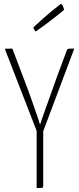

<svg xmlns="http://www.w3.org/2000/svg" viewBox="-20 -944 398 964"><path d="M164 -287 6 -694Q4 -699 9 -699.5Q14 -700 42 -700L98 -553Q111 -520 125.5 -479.5Q140 -439 152.5 -403.5Q165 -368 173 -343.5Q181 -319 181 -318Q181 -319 189.5 -343.5Q198 -368 210.5 -403Q223 -438 237.5 -478.5Q252 -519 264 -553L316 -693Q318 -698 322.5 -699Q327 -700 353 -700L197 -285V-11Q197 -3 193 -1.5Q189 0 164 0ZM160 -786Q158 -786 156 -789Q154 -792 152 -796Q149 -800 147 -806Q171 -829 195 -850Q219 -871 239 -887.5Q259 -904 272 -914Q285 -924 285 -924Q289 -924 292 -920Q295 -916 297 -910.5Q299 -905 300.5 -900.5Q302 -896 302 -895Q301 -894 288.5 -883.5Q276 -873 256 -857.5Q236 -842 211 -823Q186 -804 160 -786Z"/></svg>

Font: Yanone Kaffeesatz Thin
Style: Regular
Weight: 250
Designer: Yanone
Foundry: Yanone Font Production. Not for release.
Version: Version 1.002